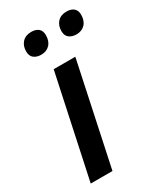

<svg xmlns="http://www.w3.org/2000/svg" viewBox="-187 -811 748 882"><g transform="rotate(-30 186.5 -370.0)"><path d="M138.2 0H22.9L138.2 -540H252.9ZM69.3 -673.8Q69.3 -703.1 86.4 -721.7Q103.5 -740.2 134.3 -740.2Q157.7 -740.2 171.6 -728.8Q185.5 -717.3 185.5 -693.8Q185.5 -662.1 168.2 -644Q150.9 -626 122.6 -626Q99.6 -626 84.5 -637.5Q69.3 -648.9 69.3 -673.8ZM256.3 -673.8Q256.3 -703.1 273.4 -721.7Q290.5 -740.2 321.3 -740.2Q344.7 -740.2 358.6 -728.8Q372.6 -717.3 372.6 -693.8Q372.6 -662.1 355.2 -644Q337.9 -626 309.6 -626Q286.6 -626 271.5 -637.5Q256.3 -648.9 256.3 -673.8Z"/></g></svg>

Font: Open Sans Semibold
Style: Italic
Weight: 600
Italic angle: -12°
Foundry: Ascender Corporation
Version: Version 1.10